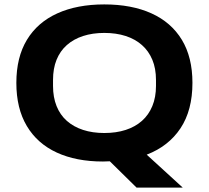

<svg xmlns="http://www.w3.org/2000/svg" viewBox="-20 -719 944 869"><path d="M598 130 477 11Q469 11 461.5 11.5Q454 12 446 12Q325 12 237 -28.5Q149 -69 101.5 -148.5Q54 -228 54 -344Q54 -460 102 -539Q150 -618 239.5 -658.5Q329 -699 452 -699Q576 -699 665.5 -658.5Q755 -618 803 -539Q851 -460 851 -344Q851 -220 797 -138.5Q743 -57 644 -19L807 130ZM452 -117Q506 -117 549 -131Q592 -145 622.5 -172Q653 -199 669.5 -239Q686 -279 686 -330V-357Q686 -409 669.5 -448.5Q653 -488 622.5 -515Q592 -542 549 -556Q506 -570 452 -570Q399 -570 356 -556Q313 -542 282.5 -515Q252 -488 236 -448.5Q220 -409 220 -357V-330Q220 -279 236 -239Q252 -199 282.5 -172Q313 -145 356 -131Q399 -117 452 -117Z"/></svg>

Font: Archivo SemiExpanded
Style: Bold
Weight: 700
Width: 6
Designer: Hector Gatti
Foundry: Omnibus-Type
Version: Version 2.001